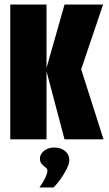

<svg xmlns="http://www.w3.org/2000/svg" viewBox="-20 -611 479 842"><path d="M263 0 182 -306 263 -591H432L336 -307L434 0ZM25 0V-591H184V0ZM153 211Q170 187 179 168Q188 149 188 137Q188 129 179.5 123Q171 117 163 108Q155 99 155 84Q155 66 172.5 51Q190 36 218 36Q247 36 265.5 51.5Q284 67 284 91Q284 106 273 128.5Q262 151 246.5 173Q231 195 215 211Z"/></svg>

Font: Alumni Sans Black
Style: Regular
Weight: 900
Designer: Robert E. Leuschke
Foundry: Robert E. Leuschke
Version: Version 1.018